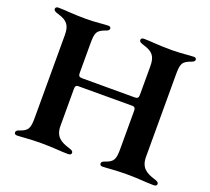

<svg xmlns="http://www.w3.org/2000/svg" viewBox="-125 -893 1158 1058"><g transform="rotate(20 454.0 -363.5)"><path d="M71.4 6.7C92 6.7 145.6 0.4 211.6 0.4C290.8 0.4 323.5 6.4 370.7 6.4C385.7 6.4 390.3 0.4 390.3 -7.1C390.3 -15.6 383.9 -21 365.8 -26.3C314.3 -41.9 279.1 -62.1 279.1 -126.4V-342.3C279.1 -356.2 282.7 -362.6 293.3 -364.3L616.1 -364.7C627.8 -363.3 632.1 -356.9 632.1 -342.3V-121.4C632.1 -58.6 626.1 -40.1 574.6 -23.4C562.9 -19.5 557.5 -13.8 557.5 -6C557.5 1.4 562.5 6.7 572.8 6.7C593.4 6.7 647 0.4 713.1 0.4C792.3 0.4 824.9 6.4 872.2 6.4C887.1 6.4 891.7 0.4 891.7 -7.1C891.7 -15.6 885.3 -21 867.2 -26.3C815.7 -41.9 780.5 -62.1 780.5 -126.4V-605.1C780.5 -672.2 785.9 -686.8 838.1 -705.3C849.4 -709.2 855.1 -714.8 855.1 -722.3C855.1 -729.4 850.1 -734.4 840.2 -734.4C817.5 -734.4 765.3 -727.3 712.7 -727.3C630 -727.3 588.4 -733.7 547.9 -733.7C535.5 -733.7 530.5 -728 530.5 -720.2C530.5 -711.6 537.3 -706.3 557.5 -700.3C614.7 -683.6 632.1 -660.2 632.1 -603V-435.4C632.1 -418.3 626.4 -412.6 609.4 -412.6H301.8C284.8 -412.6 279.1 -418.3 279.1 -435.4V-605.1C279.1 -672.2 284.4 -686.8 336.6 -705.3C348 -709.2 353.7 -714.8 353.7 -722.3C353.7 -729.4 348.7 -734.4 338.8 -734.4C316.1 -734.4 263.8 -727.3 211.3 -727.3C128.6 -727.3 87 -733.7 46.5 -733.7C34.1 -733.7 29.1 -728 29.1 -720.2C29.1 -711.6 35.9 -706.3 56.1 -700.3C113.3 -683.6 130.7 -660.2 130.7 -603V-121.4C130.7 -58.6 124.6 -40.1 73.2 -23.4C61.4 -19.5 56.1 -13.8 56.1 -6C56.1 1.4 61.1 6.7 71.4 6.7Z"/></g></svg>

Font: Margiela Serif Semibold
Style: Regular
Weight: 600
Designer: Andreas Faust, Stefan Endress
Version: Version 1.002;FEAKit 1.0